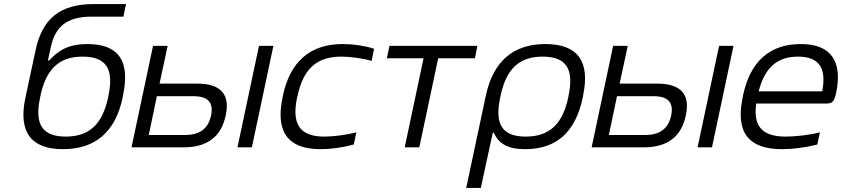

<svg xmlns="http://www.w3.org/2000/svg" viewBox="-20 -726 4149 946"><path d="M584 -244 586 -256C622 -424 566 -509 411 -509C322 -509 268 -480 223 -428H216L230 -492C252 -597 311 -644 432 -644H588L601 -706H441C273 -706 187 -631 155 -477L105 -244C70 -78 130 9 291 9C451 9 549 -78 584 -244ZM178 -247 179 -253C207 -385 270 -447 387 -447C505 -447 542 -385 514 -253L513 -247C485 -115 421 -53 304 -53C187 -53 149 -115 178 -247Z M628 0H884C1001 0 1070 -52 1092 -157C1115 -262 1067 -314 951 -314H766L806 -500H734ZM713 -61 753 -252H933C1005 -252 1033 -221 1020 -157C1006 -93 965 -61 893 -61ZM1150 0H1221L1327 -500H1256Z M1374 -256 1372 -244C1337 -78 1397 9 1559 9C1610 9 1669 1 1723 -14L1736 -74C1686 -61 1623 -53 1578 -53C1457 -53 1416 -114 1444 -247L1446 -253C1474 -386 1540 -447 1661 -447C1706 -447 1766 -439 1811 -426L1823 -486C1775 -501 1720 -509 1669 -509C1507 -509 1410 -422 1374 -256Z M1974 0H2046L2139 -439H2320L2332 -500H1899L1886 -439H2067Z M2851 -244 2853 -256C2888 -422 2828 -509 2667 -509C2507 -509 2410 -422 2374 -256L2277 200H2349L2408 -72H2413C2437 -20 2479 9 2567 9C2723 9 2815 -76 2851 -244ZM2445 -247 2446 -253C2474 -385 2536 -447 2654 -447C2771 -447 2809 -385 2781 -253L2780 -247C2752 -115 2688 -53 2570 -53C2453 -53 2416 -115 2445 -247Z M2895 0H3151C3268 0 3337 -52 3359 -157C3382 -262 3334 -314 3218 -314H3033L3073 -500H3001ZM2980 -61 3020 -252H3200C3272 -252 3300 -221 3287 -157C3273 -93 3232 -61 3160 -61ZM3417 0H3488L3594 -500H3523Z M4099 -265C4133 -422 4076 -509 3926 -509C3771 -509 3676 -422 3641 -256L3639 -244C3604 -77 3665 9 3833 9C3886 9 3949 1 4007 -14L4020 -74C3971 -61 3900 -53 3852 -53C3735 -53 3690 -104 3706 -216H4054C4082 -216 4091 -229 4099 -265ZM3718 -276C3748 -392 3808 -447 3912 -447C4018 -447 4053 -388 4031 -276Z"/></svg>

Font: LT Wave Text Light Italic
Style: Regular
Weight: 300
Designer: Daniel Lyons
Version: Version 2.5 (Glyphs App)